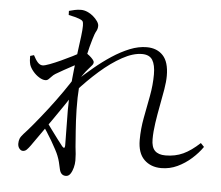

<svg xmlns="http://www.w3.org/2000/svg" viewBox="-56 -852 1113 965"><g transform="rotate(5 500.0 -369.0)"><path d="M320.6 -375.9 322.5 -432.5Q359.1 -466.7 400.9 -501.6Q442.7 -536.5 486.8 -565.5Q530.9 -594.4 574.8 -612.1Q618.6 -629.7 659.9 -629.7Q711.7 -629.7 742 -597.2Q772.4 -564.8 772.4 -494.7Q772.4 -465.4 765.8 -426.1Q759.2 -386.9 750.6 -342.5Q742 -298.1 735.5 -254Q728.9 -209.8 728.9 -171.6Q728.9 -131.8 746.6 -113.9Q764.4 -96 800.1 -96Q849.4 -96 889.3 -114.5Q929.2 -133 972.4 -173.5L989.7 -155.4Q968.2 -124.1 936.2 -95.5Q904.2 -66.9 865.9 -48.8Q827.6 -30.7 784.6 -30.7Q731.6 -30.7 698.2 -63.4Q664.8 -96.2 664.8 -162.5Q664.8 -218.4 675.5 -274.7Q686.2 -331.1 696.8 -387.1Q707.3 -443.1 707.3 -496.5Q707.3 -544.1 692.1 -568.8Q676.8 -593.5 639.2 -593.5Q594.4 -593.5 539.9 -563.5Q485.4 -533.6 429 -484.1Q372.6 -434.6 320.6 -375.9ZM320.6 -460.8 318.7 -373.2Q299.5 -342.2 274.2 -304.8Q248.9 -267.4 221.7 -228.4Q194.5 -189.4 168.4 -152.6Q142.3 -115.8 121.3 -85.7Q112.4 -73.4 104.1 -64.9Q95.8 -56.5 84.7 -56.3Q74.4 -56.1 66.5 -66.1Q58.5 -76.1 58.5 -90.9Q58.5 -105 62.7 -115.7Q66.8 -126.3 80.5 -141.5Q97.5 -159.3 127.7 -195.5Q157.9 -231.7 193.5 -277.6Q229 -323.5 262.5 -371.5Q296 -419.4 320.6 -460.8ZM169.1 -201.4 185 -223Q199.9 -202.6 218.5 -177.2Q237 -151.7 254.1 -129.3Q271.2 -106.8 279.8 -96.1Q293.7 -80.6 294.1 -102.6Q294.3 -131.7 293.1 -178.4Q291.8 -225 291.8 -280.2Q291.9 -335.4 295.9 -387.5Q299.6 -440.2 305.2 -489.4Q310.8 -538.7 316.5 -581Q322.2 -623.3 326.4 -656.2Q330.5 -689.2 330.5 -709.1Q330.5 -725.9 326.3 -731.8Q322 -737.7 308 -742.8Q298.5 -746 284.9 -749.9Q271.3 -753.7 254.6 -756.8L253.8 -777.3Q267.3 -781.2 282.5 -784.5Q297.7 -787.9 314.6 -787.9Q330.5 -787.9 346.7 -780.8Q362.9 -773.8 376.3 -762.3Q389.7 -750.8 398.3 -738.3Q407 -725.7 407 -715.2Q407 -699.6 399.7 -687.2Q392.4 -674.9 383.9 -645.2Q379.5 -631.1 372.9 -606Q366.4 -580.8 359.3 -548.4Q352.3 -516 346.6 -479.1Q340.9 -442.2 338.3 -405.4Q333.9 -346.7 335.3 -287.5Q336.7 -228.3 340.5 -179.4Q344.3 -130.6 346.5 -99.4Q348.9 -80 350.4 -63.7Q351.8 -47.4 351.8 -30.7Q351.8 -13.6 347 5Q342.3 23.6 333.3 36.9Q324.4 50.2 310.3 50.2Q297.1 50.2 288.8 41.9Q280.6 33.6 277.3 16.2Q273.3 -1.9 269.9 -16.1Q266.5 -30.3 259.7 -47.4Q255.5 -58.6 245.2 -78Q235 -97.4 221.8 -120.1Q208.5 -142.7 194.6 -164.1Q180.7 -185.5 169.1 -201.4ZM213.7 -455.6Q203.7 -449.4 196.2 -441Q188.7 -432.7 181.8 -426.5Q174.9 -420.2 166.1 -420.2Q151.9 -420.2 134.5 -430.9Q117.1 -441.6 103.3 -458.2Q89.5 -474.8 84.1 -490.7Q80.9 -502.1 80.1 -513.5Q79.3 -524.9 79.5 -534.9L98.4 -540.5Q110.1 -517.4 121.3 -505.2Q132.5 -493 146 -493Q156.5 -493 181.8 -502.6Q207.2 -512.2 237.2 -526Q267.2 -539.8 292.3 -552.4Q317.3 -565.1 327.4 -570.9Q336.5 -576.3 342.2 -577.5Q348 -578.7 356.6 -574.9Q365.4 -570.7 375.6 -562.4Q385.7 -554.2 393.1 -545.5Q400.4 -536.9 400.4 -530.9Q400.4 -522.2 393.3 -514.5Q386.2 -506.8 376.8 -495.4Q364.1 -481.3 351.4 -463Q338.7 -444.8 325.8 -425.3L329.6 -483.3Q334.4 -491.3 339.1 -503.1Q343.8 -514.8 347.2 -527.4Q325.4 -517.2 300.9 -504.4Q276.4 -491.6 254 -478.8Q231.6 -465.9 213.7 -455.6Z"/></g></svg>

Font: Early Summer Mincho VF
Style: Regular
Weight: 250
Designer: GuiWonder
Version: Version 1.002